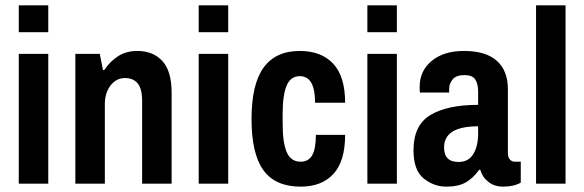

<svg xmlns="http://www.w3.org/2000/svg" viewBox="-20 -685 2179 716"><path d="M50 -665H160V-565H50ZM50 -484H160V0H50Z M620 -339V0H510V-309Q510 -354 493.5 -374Q477 -394 446 -394Q414 -394 392.5 -366.5Q371 -339 371 -297V0H261V-484H352L364 -424H369Q390 -456 420.5 -475.5Q451 -495 492 -495Q551 -495 585.5 -457.5Q620 -420 620 -339Z M721 -665H831V-565H721ZM721 -484H831V0H721Z M1267 -302H1155Q1155 -401 1098 -401Q1064 -401 1049 -366Q1034 -331 1034 -259V-225Q1034 -152 1049.5 -117Q1065 -82 1101 -82Q1131 -82 1144.5 -106.5Q1158 -131 1158 -182H1267Q1267 -84 1223.5 -36.5Q1180 11 1101 11Q1007 11 962.5 -50Q918 -111 918 -241Q918 -371 963 -433Q1008 -495 1098 -495Q1178 -495 1222.5 -447.5Q1267 -400 1267 -302Z M1350 -665H1460V-565H1350ZM1350 -484H1460V0H1350Z M1874 -353V-114Q1874 -98 1881.5 -90Q1889 -82 1900 -82H1922V-4Q1896 11 1856 11Q1824 11 1801.5 -6.5Q1779 -24 1771 -52H1767Q1744 -20 1716.5 -4.5Q1689 11 1644 11Q1598 11 1560 -19.5Q1522 -50 1522 -125Q1522 -218 1585 -256Q1648 -294 1763 -294V-344Q1763 -373 1752 -389Q1741 -405 1712 -405Q1682 -405 1668.5 -389.5Q1655 -374 1655 -354V-340H1546Q1545 -345 1545 -361Q1545 -421 1590 -458Q1635 -495 1710 -495Q1792 -495 1833 -458Q1874 -421 1874 -353ZM1636 -135Q1636 -81 1690 -81Q1727 -81 1745 -110.5Q1763 -140 1763 -186V-214Q1636 -214 1636 -135Z M1979 -665H2089V0H1979Z"/></svg>

Font: Pragati Narrow
Style: Bold
Weight: 700
Designer: Hector Gatti, Marcela Romero, Pablo Cosgaya and Nicolas Silva
Foundry: Omnibus-Type
Version: Version 1.010; ttfautohint (v1.3)